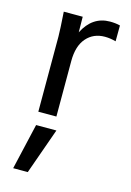

<svg xmlns="http://www.w3.org/2000/svg" viewBox="-123 -574 637 932"><g transform="rotate(15 196.0 -108.5)"><path d="M40.5 296.4 93.8 65.4H195.8L113.8 296.4ZM87.4 0V-377.9Q87.4 -394.5 85.7 -425.3Q84 -456.1 82.5 -478.5L81.1 -501H176.3L177.2 -422.9Q222.7 -512.7 311 -512.7Q338.9 -512.7 361.8 -506.8L361.3 -427.2Q332.5 -435.1 306.2 -435.1Q248.5 -435.1 213.4 -394.8Q178.2 -354.5 178.2 -278.8V0Z"/></g></svg>

Font: Muli
Style: Regular
Weight: 400
Designer: Vernon Adams
Foundry: newtypography
Version: Version 2; ttfautohint (v1.00rc1.6-4cba) -l 8 -r 50 -G 200 -